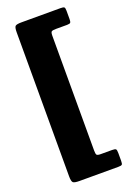

<svg xmlns="http://www.w3.org/2000/svg" viewBox="-173 -843 730 1057"><g transform="rotate(-20 192.0 -315.0)"><path d="M99 -780H327Q343.5 -780 348.5 -776.2Q353.5 -772.5 353.5 -755V-706.5Q353.5 -691.5 349.8 -686.2Q346 -681 330 -681H266.5Q246.5 -681 239.8 -677.2Q233 -673.5 233 -653.5V19.5Q233 39 237 45Q241 51 260.5 51H326.5Q344.5 51 349 55.5Q353.5 60 353.5 78.5V123.5Q353.5 141.5 349 145.8Q344.5 150 327 150H101Q72 150 63.5 143.5Q55 137 55 106V-737Q55 -766.5 62.5 -773.2Q70 -780 99 -780Z"/></g></svg>

Font: Besley* Narrow Heavy
Style: Regular
Weight: 800
Width: 4
Designer: Owen Earl
Foundry: indestructible type*
Version: Version 3.000; ttfautohint (v1.8.3)